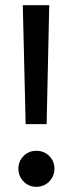

<svg xmlns="http://www.w3.org/2000/svg" viewBox="-20 -709 281 741"><path d="M160 -230H79L68 -689H170ZM190 -58Q190 -29 170 -8.5Q150 12 120 12Q91 12 71 -8.5Q51 -29 51 -58Q51 -87 71 -107Q91 -127 120 -127Q150 -127 170 -107Q190 -87 190 -58Z"/></svg>

Font: Fira Sans
Style: Regular
Weight: 400
Designer: bBox Type GmbH & Carrois Corporate GbR & Edenspiekermann AG
Foundry: bBox Type GmbH & Carrois Corporate GbR & Edenspiekermann AG
Version: Version 4.301